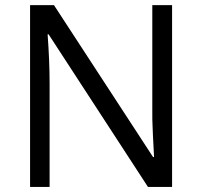

<svg xmlns="http://www.w3.org/2000/svg" viewBox="-20 -734 794 754"><path d="M655.8 0H561L170.9 -599.1H167Q174.8 -493.7 174.8 -405.8V0H98.1V-713.9H191.9L581.1 -117.2H585Q584 -130.4 580.6 -201.9Q577.1 -273.4 578.1 -304.2V-713.9H655.8Z"/></svg>

Font: f1_56222 
Style: Regular
Weight: 400
Foundry: Ascender Corporation
Version: Version 1.10